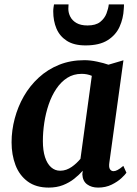

<svg xmlns="http://www.w3.org/2000/svg" viewBox="-20 -841 620 871"><path d="M476 -103Q473 -82 479 -73.2Q485 -64.5 495 -64.5Q503 -64.5 513.2 -69.8Q523.5 -75 539.5 -88.5L553.5 -57.5Q548.5 -49.5 531.2 -33.2Q514 -17 486.8 -3.5Q459.5 10 425 10Q395 10 375 -4.8Q355 -19.5 353.5 -50.5L355.5 -66.5Q339 -48 316.8 -30.2Q294.5 -12.5 265.8 -1.2Q237 10 201 10Q143 10 105.5 -17.8Q68 -45.5 50.2 -92.2Q32.5 -139 32.5 -195.5Q32.5 -249.5 46.8 -303.2Q61 -357 88.2 -404.5Q115.5 -452 155.8 -489Q196 -526 248 -547Q300 -568 363 -568Q389.5 -568 420.2 -561.5Q451 -555 472 -547.5L540 -567.5ZM396.5 -497Q386 -501.5 374.2 -503.8Q362.5 -506 350.5 -506Q313.5 -506 285 -487.8Q256.5 -469.5 235.5 -438.2Q214.5 -407 201 -367.5Q187.5 -328 181 -285Q174.5 -242 174.5 -201Q174.5 -158.5 184.2 -128.2Q194 -98 211.8 -82.2Q229.5 -66.5 253 -66.5Q267.5 -66.5 280.8 -71.2Q294 -76 305.5 -84Q317 -92 327 -101.5Q337 -111 345 -120.5ZM368 -635Q315.5 -635 283.2 -655.8Q251 -676.5 236.2 -711.2Q221.5 -746 221.5 -789.5Q221.5 -799 222.8 -807.2Q224 -815.5 225 -821H291Q291 -816.5 290.5 -811.5Q290 -806.5 290 -801Q290 -782.5 299 -765Q308 -747.5 327.2 -736.5Q346.5 -725.5 377 -725.5Q414.5 -725.5 434.5 -741.5Q454.5 -757.5 463 -779.8Q471.5 -802 473.5 -821H542.5Q542.5 -816.5 542.2 -811.5Q542 -806.5 541.5 -800.5Q539.5 -757.5 522.5 -719.8Q505.5 -682 468.2 -658.5Q431 -635 368 -635Z"/></svg>

Font: Merriweather
Style: Bold Italic
Weight: 700
Italic angle: -7.8°
Version: Version 2.101